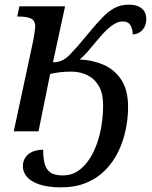

<svg xmlns="http://www.w3.org/2000/svg" viewBox="-20 -563 653 823"><path d="M242 240Q185 240 148.5 227.5Q112 215 95 194.5Q78 174 78 150Q78 129 88 113Q98 97 117.5 88Q137 79 165 79Q165 112 171 137Q177 162 195 175.5Q213 189 249 189Q285 189 312 171.5Q339 154 360 123.5Q381 93 395 54Q409 15 415.5 -28Q422 -71 422 -112Q422 -162 404 -193.5Q386 -225 355 -240.5Q324 -256 285 -256Q259 -256 238 -253.5Q217 -251 195 -246L145 0H39L122 -387Q125 -402 128 -422.5Q131 -443 131 -448Q131 -476 112 -484Q93 -492 64 -492H54L63 -536H259L207 -296Q230 -296 247 -304.5Q264 -313 279 -328.5Q294 -344 312 -364L364 -426Q395 -463 420 -489Q445 -515 471.5 -529Q498 -543 532 -543Q557 -543 573.5 -535.5Q590 -528 598.5 -514.5Q607 -501 607 -481Q607 -453 591 -435Q575 -417 549 -415Q549 -437 539.5 -454Q530 -471 506 -471Q490 -471 473.5 -462Q457 -453 438.5 -436Q420 -419 399 -393Q374 -363 356 -342Q338 -321 321 -308Q376 -306 423.5 -285.5Q471 -265 500 -221Q529 -177 529 -104Q529 -55 518.5 -5.5Q508 44 486.5 88Q465 132 431 166.5Q397 201 350 220.5Q303 240 242 240Z"/></svg>

Font: ET Text
Style: Italic
Weight: 470
Italic angle: -12°
Designer: Monotype Design Team
Foundry: Monotype Imaging Inc.
Version: Version 2.009